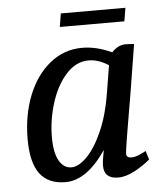

<svg xmlns="http://www.w3.org/2000/svg" viewBox="-48 -652 610 702"><g transform="rotate(-5 257.5 -301.0)"><path d="M40 -161Q40 -249 68.5 -321Q97 -393 149 -435Q201 -477 267 -477Q320 -477 376 -451Q399 -476 427 -476Q443 -476 458 -474Q427 -281 427 -283Q394 -93 394 -77Q394 -62 413 -62Q425 -62 440.5 -68.5Q456 -75 466 -81L476 -49Q453 -29 420 -11Q387 7 358 7Q306 7 306 -41Q306 -58 314 -98Q243 7 165 7Q102 7 71 -34Q40 -75 40 -161ZM343 -301 360 -405Q323 -429 287 -429Q241 -429 205 -389.5Q169 -350 149 -287.5Q129 -225 129 -161Q129 -103 146 -74Q163 -45 191 -45Q218 -45 249 -77Q280 -109 305.5 -167.5Q331 -226 343 -301ZM201 -609H438L430 -560H193Z"/></g></svg>

Font: Caladea
Style: Italic
Weight: 400
Italic angle: -9°
Designer: Carolina Giovagnoli and Andres Torresi
Foundry: Carolina Giovagnoli & Andres Torresi
Version: Version 1.001